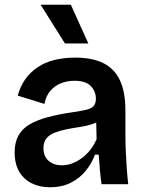

<svg xmlns="http://www.w3.org/2000/svg" viewBox="-20 -780 616 813"><path d="M192 13Q149 13 115 -3.5Q81 -20 61.5 -53Q42 -86 42 -135Q42 -176 57.5 -205Q73 -234 104 -252.5Q135 -271 181 -283.5Q227 -296 289 -305Q323 -310 344.5 -315Q366 -320 376 -330.5Q386 -341 386 -362Q386 -393 364.5 -415.5Q343 -438 295 -438Q266 -438 239.5 -428Q213 -418 194 -396.5Q175 -375 168 -340L55 -375Q66 -415 87 -444.5Q108 -474 139 -495Q170 -516 210 -526Q250 -536 298 -536Q371 -536 418 -512.5Q465 -489 488 -439.5Q511 -390 511 -312V-214Q511 -180 512.5 -143.5Q514 -107 516.5 -70.5Q519 -34 523 0H410Q406 -28 403 -60Q400 -92 398 -125H382Q368 -87 342 -55.5Q316 -24 278.5 -5.5Q241 13 192 13ZM242 -80Q262 -80 282.5 -87Q303 -94 323 -108Q343 -122 360 -142.5Q377 -163 389 -191L387 -280L411 -276Q394 -262 369 -254Q344 -246 316.5 -242Q289 -238 261.5 -232.5Q234 -227 212 -218.5Q190 -210 177 -194.5Q164 -179 164 -152Q164 -118 186 -99Q208 -80 242 -80ZM255 -596 152 -760H280L354 -596Z"/></svg>

Font: Bricolage Grotesque 96pt ExtraBold SemiBold
Style: Regular
Weight: 600
Version: Version 1.001;gftools[0.9.33.dev8+g029e19f]